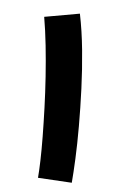

<svg xmlns="http://www.w3.org/2000/svg" viewBox="-80 -731 494 782"><g transform="rotate(10 166.5 -340.0)"><path d="M273 0 134 4Q134 -23 131.5 -66.5Q129 -110 123.5 -165Q118 -220 110.5 -281.5Q103 -343 93 -407Q83 -471 71 -532Q59 -593 45 -646L186 -684Q206 -617 220.5 -540Q235 -463 245 -384Q255 -305 261.5 -232Q268 -159 270.5 -99Q273 -39 273 0Z"/></g></svg>

Font: Noto Sans
Style: Bold
Weight: 700
Designer: Monotype Design Team
Foundry: Monotype Imaging Inc.
Version: Version 2.000;GOOG;noto-source:20170915:90ef993387c0; ttfaut